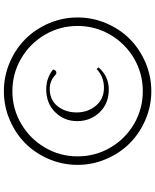

<svg xmlns="http://www.w3.org/2000/svg" viewBox="75 -846 802 992"><g transform="rotate(-90 476.0 -350.0)"><path d="M120.1 -350.1Q120.1 -427.7 150.1 -498.3Q180.2 -568.8 231.2 -619.9Q282.2 -670.9 352.8 -700.9Q423.3 -731 501 -731Q578.1 -731 648.7 -700.9Q719.2 -670.9 770.3 -619.9Q821.3 -568.8 851.6 -498.3Q881.8 -427.7 881.8 -350.1Q881.8 -272.9 851.8 -202.4Q821.8 -131.8 770.8 -80.8Q719.7 -29.8 649.2 0.5Q578.6 30.8 501 30.8Q423.8 30.8 353.3 0.5Q282.7 -29.8 231.7 -80.8Q180.7 -131.8 150.4 -202.4Q120.1 -272.9 120.1 -350.1ZM164.1 -350.1Q164.1 -258.8 209.2 -181.2Q254.4 -103.5 332 -58.3Q409.7 -13.2 501 -13.2Q592.3 -13.2 669.7 -58.3Q747.1 -103.5 792.5 -181.2Q837.9 -258.8 837.9 -350.1Q837.9 -441.4 792.7 -518.8Q747.6 -596.2 669.9 -641.6Q592.3 -687 501 -687Q410.2 -687 332.5 -641.6Q254.9 -596.2 209.5 -518.6Q164.1 -440.9 164.1 -350.1ZM346.2 -352.1Q346.2 -419.4 392.1 -465.8Q438 -512.2 511.2 -512.2Q567.9 -512.2 612.8 -477.1Q609.4 -460 597.2 -460Q591.8 -460 588.9 -460.9Q557.1 -494.1 513.2 -494.1Q455.6 -494.1 423.3 -453.4Q391.1 -412.6 391.1 -355Q391.1 -296.9 426 -255.4Q460.9 -213.9 518.1 -213.9Q577.1 -213.9 615.2 -252L624 -242.2Q578.1 -189 509.8 -189Q436.5 -189 391.4 -236.6Q346.2 -284.2 346.2 -352.1Z"/></g></svg>

Font: Dihjauti S
Style: Italic
Weight: 400
Italic angle: -9°
Designer: T. Christopher White
Version: Version 3.0.0